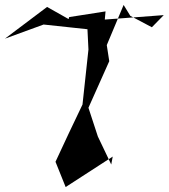

<svg xmlns="http://www.w3.org/2000/svg" viewBox="-87 -681 681 775"><path d="M526 -571 574 -620 336 -602 339 -635 192 -612 190 -604 103 -653 -67 -525 89 -582 266 -563 270 -481 246 -259C209 -183 173 -105 137 -28L178 74L368 -49L362 -17L308 -130L270 -246L354 -434L344 -499L412 -661L439 -617Z"/></svg>

Font: Asimov Silicon
Style: Regular
Weight: 400
Designer: Google
Version: Version 2.000980; 2014